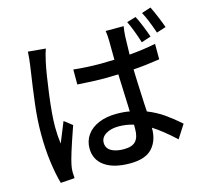

<svg xmlns="http://www.w3.org/2000/svg" viewBox="-122 -971 1244 1164"><g transform="rotate(-15 500.0 -389.0)"><path d="M221 -679Q206 -610 189.5 -483.5Q173 -357 173 -283Q173 -228 180 -176Q193 -210 232 -304L282 -265L273 -239Q220 -87 210 -36Q205 -13 205 10L207 48L119 54Q102 -5 91 -87Q80 -169 80 -264Q80 -351 91.5 -447Q103 -543 120 -655L124 -683Q130 -723 132 -766L242 -756Q233 -733 221 -679ZM874 -662 814 -642Q788 -725 760 -783L817 -800Q831 -773 847.5 -732.5Q864 -692 874 -662ZM977 -694 918 -675Q887 -766 861 -813L919 -832Q933 -804 949.5 -764.5Q966 -725 977 -694ZM546 -186Q496 -186 464.5 -166Q433 -146 433 -113Q433 -79 462.5 -61.5Q492 -44 542 -44Q595 -44 617 -69Q639 -94 639 -145V-172Q592 -186 546 -186ZM726 -703 723 -589Q809 -596 889 -612V-515Q800 -501 723 -496Q724 -445 732 -278L735 -229Q791 -207 838 -174Q885 -141 931 -100L877 -16Q802 -86 739 -126V-122Q739 -45 696 2Q653 49 556 49Q454 49 397.5 9Q341 -31 341 -103Q341 -149 366.5 -185.5Q392 -222 440 -242.5Q488 -263 554 -263Q600 -263 635 -256L634 -286Q629 -396 626 -491L541 -489Q473 -489 370 -496V-590Q456 -581 541 -581L626 -583L625 -701Q625 -733 620 -765H733Q728 -739 726 -703Z"/></g></svg>

Font: Sinter Medium
Style: Regular
Weight: 500
Foundry: Adobe & rsms
Version: Version 1.000